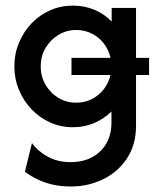

<svg xmlns="http://www.w3.org/2000/svg" viewBox="-20 -445 561 684"><path d="M231.9 219.4Q199.3 219.4 170.1 213.2Q141 206.9 115.3 194.8Q89.6 182.6 68.8 166.7L93.8 64.6Q115.3 94.4 150.7 113.5Q186.1 132.6 231.2 132.6Q276.4 132.6 309 114.6Q341.7 96.5 359.4 64.9Q377.1 33.3 377.1 -8.3V-47.9Q351.4 -22.2 316 -6.9Q280.6 8.3 239.6 8.3Q196.5 8.3 158.7 -8.7Q120.8 -25.7 92.4 -55.6Q63.9 -85.4 47.6 -124.7Q31.2 -163.9 31.2 -208.3Q31.2 -253.5 47.6 -292.7Q63.9 -331.9 92.4 -361.8Q120.8 -391.7 158.7 -408.3Q196.5 -425 239.6 -425Q281.2 -425 316.7 -410.1Q352.1 -395.1 377.8 -368.1V-416.7H464.6V-238.9H511.1V-177.8H464.6V2.8Q464.6 70.8 432.3 119.4Q400 168.1 346.9 193.8Q293.8 219.4 231.9 219.4ZM251.4 -79.2Q281.9 -79.2 307.3 -92Q332.6 -104.9 350 -127.4Q367.4 -150 373.6 -177.8H234.7V-238.9H373.6Q367.4 -267.4 350 -289.9Q332.6 -312.5 307.3 -325.3Q281.9 -338.2 251.4 -338.2Q216.7 -338.2 187.8 -320.5Q159 -302.8 142 -273.6Q125 -244.4 125 -208.3Q125 -172.9 142 -143.4Q159 -113.9 187.8 -96.5Q216.7 -79.2 251.4 -79.2Z"/></svg>

Font: Afacad Flux Medium
Style: Regular
Weight: 500
Designer: Kristian Moeller
Foundry: Dicotype
Version: Version 1.100